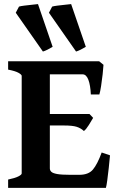

<svg xmlns="http://www.w3.org/2000/svg" viewBox="-20 -913 575 933"><path d="M482.9 -598.1Q481.9 -581.5 478.8 -552Q475.6 -522.5 471.2 -494.6Q466.8 -466.8 462.9 -454.1H421.4Q419.4 -499 409.4 -525.4Q399.4 -551.8 381.3 -551.8H196.8L210.9 -615.2H461.9ZM432.6 -340.3Q424.8 -326.7 411.6 -305.4Q398.4 -284.2 387.7 -276.4Q372.6 -290.5 352.3 -296.9Q332 -303.2 291 -303.2H189.9L200.7 -358.9H415ZM514.6 -158.2Q512.2 -130.4 508.5 -96.9Q504.9 -63.5 501.2 -36.6Q497.6 -9.8 494.6 0H19.5V-40.5Q52.7 -47.4 69.1 -55.7Q85.4 -64 85.4 -70.3V-544.4Q85.4 -550.3 70.1 -559.1Q54.7 -567.9 19.5 -574.7V-615.2H293V-574.7Q260.3 -571.3 241.2 -566.7Q222.2 -562 222.2 -555.2V-94.7Q222.2 -85.4 229.2 -78.4Q236.3 -71.3 257.6 -67.4Q278.8 -63.5 321.8 -63.5H365.2Q410.2 -63.5 431.6 -89.1Q453.1 -114.7 474.1 -171.9ZM56.6 -851.1 72.3 -880.9Q79.1 -883.3 98.1 -885.7Q117.2 -888.2 137 -890.1Q156.7 -892.1 164.6 -893.1L235.8 -685.5Q226.6 -679.7 211.7 -672.1Q196.8 -664.6 188.5 -662.6ZM217.8 -851.1 233.4 -880.9Q240.2 -883.3 259.3 -885.7Q278.3 -888.2 298.1 -890.1Q317.9 -892.1 325.7 -893.1L397 -685.5Q387.7 -679.7 372.8 -672.1Q357.9 -664.6 349.6 -662.6Z"/></svg>

Font: Gentium Book Plus
Style: Bold
Weight: 700
Designer: Victor Gaultney, Annie Olsen, Iska Routamaa, Becca Hirsbrunner
Foundry: SIL International
Version: Version 6.101